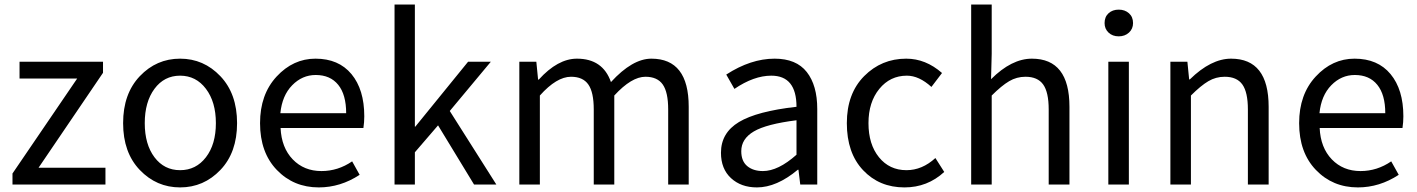

<svg xmlns="http://www.w3.org/2000/svg" viewBox="-20 -816 6268 849"><path d="M35.2 0V-48.8L321.3 -468.8H66.4V-543H435.5V-494.1L150.4 -74.2H446.3V0Z M954.6 -64.5Q880.9 12.7 776.4 12.7Q671.9 12.7 598.1 -64.5Q524.4 -141.6 524.4 -271.5Q524.4 -401.4 598.1 -479Q671.9 -556.6 776.4 -556.6Q880.9 -556.6 954.6 -479Q1028.3 -401.4 1028.3 -271.5Q1028.3 -141.6 954.6 -64.5ZM663.1 -120.6Q706.1 -63.5 776.4 -63.5Q846.7 -63.5 890.6 -120.6Q934.6 -177.7 934.6 -271.5Q934.6 -365.2 890.6 -423.3Q846.7 -481.4 776.4 -481.4Q706.1 -481.4 663.1 -423.3Q620.1 -365.2 620.1 -271.5Q620.1 -177.7 663.1 -120.6Z M1389.6 12.7Q1278.3 12.7 1204.1 -64.5Q1129.9 -141.6 1129.9 -271.5Q1129.9 -398.4 1203.1 -477.5Q1276.4 -556.6 1375 -556.6Q1477.5 -556.6 1534.2 -488.3Q1590.8 -419.9 1590.8 -301.8Q1590.8 -275.4 1586.9 -250H1220.7Q1224.6 -163.1 1274.4 -111.3Q1324.2 -59.6 1401.4 -59.6Q1474.6 -59.6 1537.1 -102.5L1570.3 -43Q1485.4 12.7 1389.6 12.7ZM1219.7 -315.4H1510.7Q1510.7 -397.5 1475.6 -440.9Q1440.4 -484.4 1376 -484.4Q1316.4 -484.4 1272 -439Q1227.5 -393.6 1219.7 -315.4Z M1724.6 0V-795.9H1814.5V-255.9H1816.4L2049.8 -543H2150.4L1968.8 -325.2L2174.8 0H2076.2L1917 -261.7L1814.5 -142.6V0Z M2276.4 0V-543H2351.6L2359.4 -463.9H2362.3Q2446.3 -556.6 2531.2 -556.6Q2645.5 -556.6 2681.6 -453.1Q2776.4 -556.6 2860.4 -556.6Q3025.4 -556.6 3025.4 -343.8V0H2934.6V-332Q2934.6 -408.2 2910.6 -442.4Q2886.7 -476.6 2834 -476.6Q2772.5 -476.6 2696.3 -393.6V0H2605.5V-332Q2605.5 -408.2 2581.5 -442.4Q2557.6 -476.6 2504.9 -476.6Q2441.4 -476.6 2367.2 -393.6V0Z M3327.1 12.7Q3256.8 12.7 3212.4 -28.3Q3168 -69.3 3168 -140.6Q3168 -228.5 3247.6 -276.4Q3327.1 -324.2 3502 -343.8Q3502 -481.4 3390.6 -481.4Q3313.5 -481.4 3227.5 -422.9L3191.4 -486.3Q3299.8 -556.6 3405.3 -556.6Q3501 -556.6 3547.4 -497.6Q3593.8 -438.5 3593.8 -334V0H3518.6L3510.7 -65.4H3507.8Q3414.1 12.7 3327.1 12.7ZM3353.5 -59.6Q3420.9 -59.6 3502 -131.8V-284.2Q3369.1 -267.6 3313.5 -234.9Q3257.8 -202.1 3257.8 -147.5Q3257.8 -103.5 3284.2 -81.5Q3310.5 -59.6 3353.5 -59.6Z M3979.5 12.7Q3868.2 12.7 3796.4 -63.5Q3724.6 -139.6 3724.6 -271.5Q3724.6 -402.3 3801.3 -479.5Q3877.9 -556.6 3987.3 -556.6Q4073.2 -556.6 4145.5 -493.2L4098.6 -431.6Q4043.9 -481.4 3990.2 -481.4Q3916 -481.4 3868.2 -422.9Q3820.3 -364.3 3820.3 -271.5Q3820.3 -177.7 3866.7 -120.6Q3913.1 -63.5 3988.3 -63.5Q4057.6 -63.5 4116.2 -117.2L4155.3 -55.7Q4081.1 12.7 3979.5 12.7Z M4274.4 0V-795.9H4365.2V-578.1L4362.3 -465.8Q4453.1 -556.6 4543 -556.6Q4709 -556.6 4709 -343.8V0H4617.2V-332Q4617.2 -408.2 4592.8 -442.4Q4568.4 -476.6 4514.6 -476.6Q4475.6 -476.6 4442.4 -457Q4409.2 -437.5 4365.2 -393.6V0Z M4880.9 0V-543H4971.7V0ZM4864.3 -713.9Q4864.3 -741.2 4881.8 -757.3Q4899.4 -773.4 4926.8 -773.4Q4954.1 -773.4 4972.2 -757.3Q4990.2 -741.2 4990.2 -713.9Q4990.2 -688.5 4972.2 -671.9Q4954.1 -655.3 4926.8 -655.3Q4899.4 -655.3 4881.8 -671.9Q4864.3 -688.5 4864.3 -713.9Z M5155.3 0V-543H5230.5L5238.3 -464.8H5241.2Q5335 -556.6 5423.8 -556.6Q5589.8 -556.6 5589.8 -343.8V0H5498V-332Q5498 -408.2 5473.6 -442.4Q5449.2 -476.6 5395.5 -476.6Q5356.4 -476.6 5323.2 -457Q5290 -437.5 5246.1 -393.6V0Z M5984.4 12.7Q5873 12.7 5798.8 -64.5Q5724.6 -141.6 5724.6 -271.5Q5724.6 -398.4 5797.9 -477.5Q5871.1 -556.6 5969.7 -556.6Q6072.3 -556.6 6128.9 -488.3Q6185.5 -419.9 6185.5 -301.8Q6185.5 -275.4 6181.6 -250H5815.4Q5819.3 -163.1 5869.1 -111.3Q5918.9 -59.6 5996.1 -59.6Q6069.3 -59.6 6131.8 -102.5L6165 -43Q6080.1 12.7 5984.4 12.7ZM5814.5 -315.4H6105.5Q6105.5 -397.5 6070.3 -440.9Q6035.2 -484.4 5970.7 -484.4Q5911.1 -484.4 5866.7 -439Q5822.3 -393.6 5814.5 -315.4Z"/></svg>

Font: irohakakuC Regular
Style: Regular
Weight: 400
Designer: [Source Han Sans]
Ryoko NISHIZUKA Ë•øÂ°öÊ∂ºÂ≠ê (kana & ideographs); Paul D. Hunt (Latin, Greek & Cyrillic); Wenlong ZHAN
Version: Version 1.001.20160904